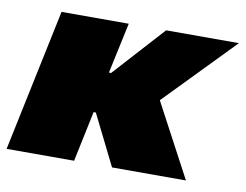

<svg xmlns="http://www.w3.org/2000/svg" viewBox="-62 -594 867 678"><g transform="rotate(10 371.5 -255.0)"><path d="M0 0 107 -510H348L309 -328H317L482 -510H743L503 -263L643 0H378L288 -181H280L242 0Z"/></g></svg>

Font: Saira Expanded Black
Style: Italic
Weight: 900
Width: 7
Italic angle: -12°
Designer: Hector Gatti with collaboration of the Omnibus-Type team
Foundry: Omnibus-Type
Version: Version 1.101